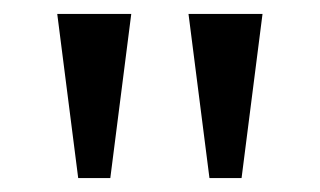

<svg xmlns="http://www.w3.org/2000/svg" viewBox="-20 -820 458 275"><path d="M280 -565 250 -800H356L326 -565ZM92 -565 62 -800H168L138 -565Z"/></svg>

Font: Noto Serif Malayalam
Style: Regular
Weight: 400
Designer: Indian type Foundry, Jelle Bosma, Monotype Design Team
Foundry: Monotype Imaging Inc.
Version: Version 2.103